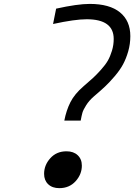

<svg xmlns="http://www.w3.org/2000/svg" viewBox="-20 -947 707 977"><path d="M318.4 -177.1Q354.2 -177.1 375.3 -157.2Q396.5 -137.4 396.5 -104.2Q396.5 -59.9 364.6 -24.7Q332.7 10.4 281.9 10.4Q246.1 10.4 225.3 -9.4Q204.4 -29.3 204.4 -62.5Q204.4 -106.8 236 -141.9Q267.6 -177.1 318.4 -177.1ZM307.3 -333.3Q317.1 -384.8 338.2 -426.8Q359.4 -468.8 405.6 -508.5Q436.2 -534.5 453.8 -550.8Q471.4 -567.1 494.1 -592.4Q516.9 -617.8 529 -639Q541 -660.2 549.8 -689.1Q558.6 -718.1 558.6 -748.7Q558.6 -849 421.2 -849Q360.7 -849 250 -824.9L265.6 -903Q374.3 -927.1 436.8 -927.1Q537.8 -927.1 590.5 -884.1Q643.2 -841.1 643.2 -763Q643.2 -723.3 632.5 -685.9Q621.7 -648.4 606.1 -619.5Q590.5 -590.5 564.1 -559.6Q537.8 -528.6 514.6 -506.8Q491.5 -485 457.7 -456.4Q433.6 -435.5 418.6 -411.8Q403.6 -388 399.4 -373.4Q395.2 -358.7 390.6 -333.3Z"/></svg>

Font: TypoPRO Monoid
Style: Italic
Weight: 400
Width: 4
Italic angle: -11°
Monospace: yes
Version: Version 0.61